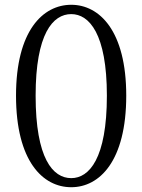

<svg xmlns="http://www.w3.org/2000/svg" viewBox="-20 -765 595 803"><path d="M278 18C396 18 508 -91 508 -365C508 -636 396 -745 278 -745C159 -745 47 -636 47 -365C47 -91 159 18 278 18ZM129 -365C129 -624 201 -706 278 -706C353 -706 427 -624 427 -365C427 -102 353 -20 278 -20C201 -20 129 -102 129 -365Z"/></svg>

Font: 寒蝉锦书宋
Style: Regular
Weight: 400
Designer: 寒蝉锦书宋{Warren} 思源宋体{Ryoko NISHIZUKA 西塚涼子 (kana & ideographs); Frank Grießhammer (Latin, Greek & Cyrillic); Wenlong ZHANG 
Foundry: Adobe & ChillType
Version: Version 2.000;Glyphs 3.1.1 (3135)